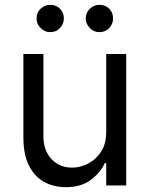

<svg xmlns="http://www.w3.org/2000/svg" viewBox="-20 -770 621 797"><path d="M420.9 -222.7V-545.9H503.9V0H420.9V-92.8H415Q395.5 -51.3 355.2 -22Q314.9 7.3 252.9 6.8Q201.7 6.8 162.1 -15.4Q122.6 -37.6 99.9 -83.5Q77.1 -129.4 77.1 -199.2V-545.9H160.2V-204.1Q160.2 -145 194.1 -109.4Q228 -73.7 280.3 -74.2Q311.5 -74.2 344 -90.1Q376.5 -106 398.7 -138.9Q420.9 -171.9 420.9 -222.7ZM188.5 -636.7Q166 -636.2 148.7 -653.6Q131.3 -670.9 131.8 -693.4Q131.3 -717.8 148.7 -733.9Q166 -750 188.5 -750Q212.9 -750 229 -733.9Q245.1 -717.8 245.1 -693.4Q245.1 -670.9 229 -653.6Q212.9 -636.2 188.5 -636.7ZM392.6 -636.7Q370.1 -636.2 353 -653.6Q335.9 -670.9 335.9 -693.4Q335.9 -717.8 353 -733.9Q370.1 -750 392.6 -750Q417 -750 433.3 -733.9Q449.7 -717.8 449.2 -693.4Q449.7 -670.9 433.3 -653.6Q417 -636.2 392.6 -636.7Z"/></svg>

Font: Inter V
Style: 
Weight: 400
Designer: Rasmus Andersson
Foundry: rsms
Version: Version 4.000;git-a3f224843